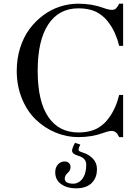

<svg xmlns="http://www.w3.org/2000/svg" viewBox="-20 -734 766 1047"><path d="M281.2 205.1Q281.2 179.2 296.1 162.8Q311 146.5 332 146.5Q347.2 146.5 356 155.3Q364.7 164.1 364.7 176.3Q364.7 196.3 348.1 210Q333 223.6 333 240.2Q333 267.6 380.4 267.6Q396 267.6 410.6 258.3Q425.3 249 434.1 233.9Q450.2 206.5 450.2 165Q450.2 145.5 439.2 133.5Q428.2 121.6 404.8 114.7Q373 105.5 373 87.4Q373 75.2 388.7 44.9L418 54.2Q408.2 74.7 408.2 81.1Q408.2 87.4 413.3 90.6Q418.5 93.8 433.6 98.6Q464.4 107.9 486.6 131.1Q508.8 154.3 508.8 189Q508.8 231.4 484.4 259.3Q455.6 293 393.6 293Q345.7 293 313.5 270Q281.2 247.1 281.2 205.1ZM71.3 -347.7Q71.3 -414.1 89.8 -472.9Q108.4 -531.7 140.6 -575.2Q172.9 -618.7 215.3 -650.4Q257.8 -682.1 307.1 -698Q356.4 -713.9 407.2 -713.9Q481 -713.9 543.9 -690.9Q572.8 -680.2 589.8 -680.2Q604.5 -680.2 612.8 -688.2Q621.1 -696.3 629.9 -713.9H651.4V-483.9H629.9Q612.3 -556.2 574.7 -607.9Q563.5 -623.5 551.3 -635.7Q539.1 -647.9 519.3 -660.9Q499.5 -673.8 470.9 -681.2Q442.4 -688.5 407.2 -688.5Q301.3 -688.5 243.4 -601.3Q185.5 -514.2 185.5 -347.7Q185.5 -181.6 243.2 -96.7Q300.8 -11.7 407.2 -11.7Q442.4 -11.7 470.9 -19Q499.5 -26.4 519.3 -39.3Q539.1 -52.2 551.3 -64.5Q563.5 -76.7 574.7 -92.3Q612.3 -144 629.9 -216.3H651.4V13.7H629.9Q624 2 619.9 -3.9Q615.7 -9.8 607.9 -14.9Q600.1 -20 589.8 -20Q572.8 -20 543.9 -9.3Q481 13.7 407.2 13.7Q342.8 13.7 283 -11.2Q223.1 -36.1 175.8 -81.3Q128.4 -126.5 99.9 -195.8Q71.3 -265.1 71.3 -347.7Z"/></svg>

Font: Theano Didot
Style: Regular
Weight: 400
Designer: Alexey Kryukov
Version: Version 2.0